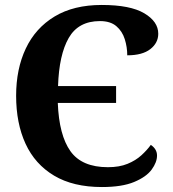

<svg xmlns="http://www.w3.org/2000/svg" viewBox="-20 -744 698 774"><path d="M391 10Q275 10 198 -36Q121 -82 83 -164.5Q45 -247 45 -358Q45 -466 84 -548.5Q123 -631 200 -677.5Q277 -724 390 -724Q505 -724 561.5 -690.5Q618 -657 618 -608Q618 -571 586 -546Q554 -521 493 -521Q493 -554 483 -586Q473 -618 449 -638.5Q425 -659 383 -659Q296 -659 257 -591Q218 -523 214 -397H448V-329H213Q218 -199 264 -134.5Q310 -70 415 -70Q461 -70 494 -83.5Q527 -97 550 -118Q573 -139 588 -160Q613 -143 613 -117Q613 -90 591.5 -60.5Q570 -31 521 -10.5Q472 10 391 10Z"/></svg>

Font: Noto Serif
Style: Bold
Weight: 700
Designer: Monotype Design Team
Foundry: Monotype Imaging Inc.
Version: Version 2.014